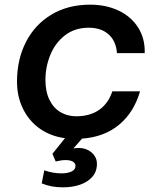

<svg xmlns="http://www.w3.org/2000/svg" viewBox="-20 -584 690 824"><path d="M159 203 170 147Q207 160 244 160Q270 160 287 152Q304 144 304 128Q304 116 292.5 109.5Q281 103 262 103Q243 103 219 109L205 76L259 9Q198 1 151.5 -31.5Q105 -64 79 -116.5Q53 -169 53 -234Q53 -329 91.5 -404Q130 -479 201 -521.5Q272 -564 367 -564Q435 -564 489 -538.5Q543 -513 573 -465.5Q603 -418 601 -356H482Q478 -408 446 -436.5Q414 -465 361 -465Q301 -465 259 -432.5Q217 -400 196 -348.5Q175 -297 175 -241Q175 -191 192 -156Q209 -121 239 -103Q269 -85 307 -85Q366 -85 405.5 -112.5Q445 -140 462 -192H581Q555 -102 491.5 -49Q428 4 332 11L295 53Q305 51 318 51Q339 51 356.5 59.5Q374 68 385 83.5Q396 99 396 119Q396 152 376.5 174.5Q357 197 324 208.5Q291 220 250 220Q199 220 159 203Z"/></svg>

Font: Azeret Mono Medium
Style: Italic
Weight: 500
Italic angle: -12°
Designer: Martin Vácha
Foundry: Displaay
Version: Version 1.000; Glyphs 3.0.3, build 3074